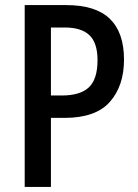

<svg xmlns="http://www.w3.org/2000/svg" viewBox="-20 -734 543 754"><path d="M240 -714Q356 -714 411.5 -660Q467 -606 467 -500Q467 -397 411.5 -334Q356 -271 233 -271H180V0H77V-714ZM234 -626H180V-359H223Q295 -359 329 -391Q363 -423 363 -498Q363 -565 331.5 -595.5Q300 -626 234 -626Z"/></svg>

Font: Noto Sans Lao Condensed Medium
Style: Regular
Weight: 500
Width: 3
Designer: Monotype Design Team
Foundry: Monotype Imaging Inc.
Version: Version 2.003; ttfautohint (v1.8.4.7-5d5b)